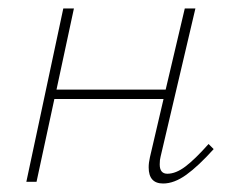

<svg xmlns="http://www.w3.org/2000/svg" viewBox="-20 -428 552 452"><path d="M483 -77Q447 -37 418.5 -16.5Q390 4 364 4Q330 4 330 -34Q330 -45 333 -58L365 -195H108L66 0H42L129 -408H154L113 -217H370L415 -408H440L358 -59Q356 -52 356 -41Q356 -19 374 -19Q394 -19 416.5 -36Q439 -53 471 -89Z"/></svg>

Font: Ysabeau Extralight
Style: Italic
Weight: 200
Italic angle: -12°
Designer: Christian Thalmann (Catharsis Fonts)
Version: Version 0.003